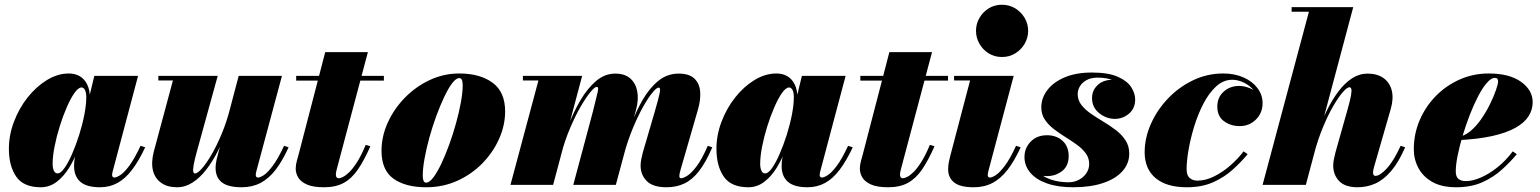

<svg xmlns="http://www.w3.org/2000/svg" viewBox="-20 -780 6496 810"><path d="M152 10Q79.5 10 48.5 -34.8Q17.5 -79.5 17.5 -152.5Q17.5 -210 38.8 -266.2Q60 -322.5 96.2 -368.5Q132.5 -414.5 177.8 -442.2Q223 -470 271 -470Q296.5 -470 316.5 -458.5Q336.5 -447 348 -423.2Q359.5 -399.5 359.5 -363.5Q359.5 -347.5 354.2 -314.2Q349 -281 338.5 -238.8Q328 -196.5 311.2 -153Q294.5 -109.5 271.8 -72.5Q249 -35.5 219 -12.8Q189 10 152 10ZM223.5 -48.5Q236 -48.5 252 -71Q268 -93.5 284 -130.2Q300 -167 313.8 -210.2Q327.5 -253.5 335.8 -295.8Q344 -338 344 -371Q344 -383.5 341.5 -392.5Q339 -401.5 334.5 -406.2Q330 -411 324 -411Q310.5 -411 294.2 -388Q278 -365 261.8 -327.8Q245.5 -290.5 232 -247.2Q218.5 -204 210.2 -162Q202 -120 202 -88.5Q202 -72 207 -60.2Q212 -48.5 223.5 -48.5ZM402 10Q345 10 318.8 -13.2Q292.5 -36.5 292.5 -79.5Q292.5 -90 293.2 -97.5Q294 -105 295 -110L311 -184L337 -265.5L350.5 -346.5L378 -460H562.5L455 -55.5Q453 -48 453 -41Q453 -37 455.5 -34Q458 -31 463 -31Q471 -31 487 -41Q503 -51 524.8 -79.8Q546.5 -108.5 573 -165L592.5 -158.5Q565.5 -101 537.2 -63.8Q509 -26.5 475.8 -8.2Q442.5 10 402 10Z M727 10Q686 10 659.8 -8.8Q633.5 -27.5 625.2 -61.2Q617 -95 629 -141L709.5 -440.5H648V-460H898.5L811 -142.5Q800 -103 796.8 -82.8Q793.5 -62.5 795.5 -55.2Q797.5 -48 803 -48Q812.5 -48 830.8 -68Q849 -88 871 -125.2Q893 -162.5 914.5 -213.5Q936 -264.5 952 -327H967.5Q955.5 -281 938.2 -233.5Q921 -186 899 -142.5Q877 -99 850.2 -64.5Q823.5 -30 792.5 -10Q761.5 10 727 10ZM1000 10Q942 10 915.8 -10.8Q889.5 -31.5 889.5 -71.5Q889.5 -81 891 -91.2Q892.5 -101.5 894.5 -110L987 -460H1169.5L1062 -59.5Q1060.5 -55 1059.8 -50.5Q1059 -46 1059 -42.5Q1059 -31 1068.5 -31Q1077 -31 1092.8 -41Q1108.5 -51 1130.2 -79.8Q1152 -108.5 1178.5 -165L1197.5 -158.5Q1171.5 -101 1142.8 -63.8Q1114 -26.5 1079 -8.2Q1044 10 1000 10Z M1347 10Q1301 10 1275 -1.5Q1249 -13 1238.2 -31Q1227.5 -49 1227.5 -68.5Q1227.5 -84 1232.5 -102Q1237.5 -120 1241.5 -135L1352 -560H1532L1401.5 -69Q1400 -63.5 1398.5 -56.8Q1397 -50 1397 -43.5Q1397 -28 1409 -28Q1415 -28 1426.2 -33.2Q1437.5 -38.5 1452.8 -53Q1468 -67.5 1486 -95.5Q1504 -123.5 1523 -169L1542.5 -163Q1516 -103 1489.8 -64.8Q1463.5 -26.5 1429.8 -8.2Q1396 10 1347 10ZM1229.5 -440V-460H1599.5V-440Z M1778 10Q1691 10 1640.2 -26Q1589.5 -62 1589.5 -144.5Q1589.5 -204.5 1615.8 -262.5Q1642 -320.5 1687.5 -367.2Q1733 -414 1792.2 -442Q1851.5 -470 1917.5 -470Q2004.5 -470 2057.8 -431.2Q2111 -392.5 2111 -310Q2111 -252 2086 -195.2Q2061 -138.5 2016 -92Q1971 -45.5 1910.2 -17.8Q1849.5 10 1778 10ZM1778 -9.5Q1791.5 -9.5 1808 -31.2Q1824.5 -53 1841.8 -89.2Q1859 -125.5 1875.2 -170.2Q1891.5 -215 1904.2 -261.2Q1917 -307.5 1924.5 -349Q1932 -390.5 1932 -420.5Q1932 -434.5 1928.8 -442.5Q1925.5 -450.5 1917.5 -450.5Q1904 -450.5 1887.5 -428.8Q1871 -407 1853.8 -370.5Q1836.5 -334 1820.2 -289.5Q1804 -245 1791.2 -198.8Q1778.5 -152.5 1771 -110.8Q1763.5 -69 1763.5 -39.5Q1763.5 -25 1766.8 -17.2Q1770 -9.5 1778 -9.5Z M2792 10Q2734.5 10 2708.5 -16.2Q2682.5 -42.5 2682.5 -82Q2682.5 -93 2685.5 -108.8Q2688.5 -124.5 2692 -137L2742 -308Q2759 -366.5 2763.2 -388.5Q2767.5 -410.5 2758.5 -410.5Q2750 -410.5 2732.2 -389Q2714.5 -367.5 2693 -329.2Q2671.5 -291 2650.5 -240.8Q2629.5 -190.5 2613.5 -133H2604Q2619.5 -190.5 2641 -249.8Q2662.5 -309 2691.2 -358.8Q2720 -408.5 2757.5 -439Q2795 -469.5 2843 -469.5Q2887.5 -469.5 2909.2 -448.8Q2931 -428 2933.8 -394Q2936.5 -360 2925 -319.5L2851 -63.5Q2849 -57 2847.5 -49.5Q2846 -42 2846 -36.5Q2846 -33 2847.8 -30.5Q2849.5 -28 2853.5 -28Q2862 -28 2879 -38.2Q2896 -48.5 2918.5 -78Q2941 -107.5 2966 -165L2985 -158.5Q2958 -95.5 2929.5 -58.8Q2901 -22 2867.5 -6Q2834 10 2792 10ZM2133.5 0 2251.5 -440.5H2186V-460H2436L2313.5 0ZM2398.5 0 2481 -308Q2495.5 -367.5 2501.2 -390.5Q2507 -413.5 2497.5 -413.5Q2489 -413.5 2470.8 -391.5Q2452.5 -369.5 2430 -330.8Q2407.5 -292 2385.8 -241.2Q2364 -190.5 2348.5 -133H2339Q2354.5 -189.5 2377 -248.5Q2399.5 -307.5 2429 -357.5Q2458.5 -407.5 2495 -438.5Q2531.5 -469.5 2575.5 -469.5Q2616 -469.5 2639.2 -448.8Q2662.5 -428 2668.5 -394Q2674.5 -360 2664 -319.5L2578 0Z M3137 10Q3064.5 10 3033.5 -34.8Q3002.5 -79.5 3002.5 -152.5Q3002.5 -210 3023.8 -266.2Q3045 -322.5 3081.2 -368.5Q3117.5 -414.5 3162.8 -442.2Q3208 -470 3256 -470Q3281.5 -470 3301.5 -458.5Q3321.5 -447 3333 -423.2Q3344.5 -399.5 3344.5 -363.5Q3344.5 -347.5 3339.2 -314.2Q3334 -281 3323.5 -238.8Q3313 -196.5 3296.2 -153Q3279.5 -109.5 3256.8 -72.5Q3234 -35.5 3204 -12.8Q3174 10 3137 10ZM3208.5 -48.5Q3221 -48.5 3237 -71Q3253 -93.5 3269 -130.2Q3285 -167 3298.8 -210.2Q3312.5 -253.5 3320.8 -295.8Q3329 -338 3329 -371Q3329 -383.5 3326.5 -392.5Q3324 -401.5 3319.5 -406.2Q3315 -411 3309 -411Q3295.5 -411 3279.2 -388Q3263 -365 3246.8 -327.8Q3230.5 -290.5 3217 -247.2Q3203.5 -204 3195.2 -162Q3187 -120 3187 -88.5Q3187 -72 3192 -60.2Q3197 -48.5 3208.5 -48.5ZM3387 10Q3330 10 3303.8 -13.2Q3277.5 -36.5 3277.5 -79.5Q3277.5 -90 3278.2 -97.5Q3279 -105 3280 -110L3296 -184L3322 -265.5L3335.5 -346.5L3363 -460H3547.5L3440 -55.5Q3438 -48 3438 -41Q3438 -37 3440.5 -34Q3443 -31 3448 -31Q3456 -31 3472 -41Q3488 -51 3509.8 -79.8Q3531.5 -108.5 3558 -165L3577.5 -158.5Q3550.5 -101 3522.2 -63.8Q3494 -26.5 3460.8 -8.2Q3427.5 10 3387 10Z M3727 10Q3681 10 3655 -1.5Q3629 -13 3618.2 -31Q3607.5 -49 3607.5 -68.5Q3607.5 -84 3612.5 -102Q3617.5 -120 3621.5 -135L3732 -560H3912L3781.5 -69Q3780 -63.5 3778.5 -56.8Q3777 -50 3777 -43.5Q3777 -28 3789 -28Q3795 -28 3806.2 -33.2Q3817.5 -38.5 3832.8 -53Q3848 -67.5 3866 -95.5Q3884 -123.5 3903 -169L3922.5 -163Q3896 -103 3869.8 -64.8Q3843.5 -26.5 3809.8 -8.2Q3776 10 3727 10ZM3609.5 -440V-460H3979.5V-440Z M4088 10Q4030 10 4005 -10.5Q3980 -31 3980 -65Q3980 -84 3983.5 -99Q3987 -114 3989 -122.5L4072.5 -440.5H4005V-460H4256.5L4150 -59.5Q4149 -55.5 4148 -50.8Q4147 -46 4147 -41.5Q4147 -36.5 4149.2 -33.8Q4151.5 -31 4156.5 -31Q4165 -31 4180.8 -41Q4196.5 -51 4218.5 -79.8Q4240.5 -108.5 4266.5 -165L4286 -158.5Q4259.5 -101 4230.8 -63.8Q4202 -26.5 4167.2 -8.2Q4132.5 10 4088 10ZM4207 -539.5Q4175.5 -539.5 4150.8 -555Q4126 -570.5 4111.8 -595.8Q4097.5 -621 4097.5 -650Q4097.5 -679 4111.8 -704Q4126 -729 4150.8 -744.5Q4175.5 -760 4207 -760Q4238.5 -760 4263.5 -744.5Q4288.5 -729 4303 -704Q4317.5 -679 4317.5 -650Q4317.5 -621 4303 -595.8Q4288.5 -570.5 4263.5 -555Q4238.5 -539.5 4207 -539.5Z M4507.5 10Q4443 10 4397 -6.2Q4351 -22.5 4326.5 -51.5Q4302 -80.5 4302 -117.5Q4302 -155.5 4328.2 -182.5Q4354.5 -209.5 4397 -209.5Q4436.5 -209.5 4462.5 -186Q4488.5 -162.5 4488.5 -121.5Q4488.5 -80 4461 -58.5Q4433.5 -37 4396 -37Q4370.5 -37 4349.2 -48.8Q4328 -60.5 4315.5 -79Q4303 -97.5 4303 -117.5H4330Q4330 -85.5 4351.5 -61.5Q4373 -37.5 4408.8 -24.2Q4444.5 -11 4487 -11Q4512.5 -11 4532.2 -21.8Q4552 -32.5 4563.5 -50Q4575 -67.5 4575 -88Q4575 -113.5 4560.5 -133.2Q4546 -153 4523 -169.5Q4500 -186 4474 -202.2Q4448 -218.5 4425 -236.2Q4402 -254 4387.5 -276Q4373 -298 4373 -327Q4373 -366.5 4398.5 -400Q4424 -433.5 4471.8 -453.8Q4519.5 -474 4586 -474Q4655 -474 4695 -456.5Q4735 -439 4752 -412.8Q4769 -386.5 4769 -360.5Q4769 -322.5 4742.8 -300.5Q4716.5 -278.5 4684 -278.5Q4647 -278.5 4617 -302.8Q4587 -327 4587 -366.5Q4587 -399 4610.8 -421.2Q4634.5 -443.5 4674 -443.5Q4711.5 -443.5 4739.8 -420.8Q4768 -398 4768 -360.5H4744.5Q4744.5 -383 4728.5 -404Q4712.5 -425 4682.8 -438.8Q4653 -452.5 4611 -452.5Q4583 -452.5 4564.2 -442.2Q4545.5 -432 4536 -416.2Q4526.5 -400.5 4526.5 -383.5Q4526.5 -357.5 4542.2 -337.2Q4558 -317 4582.8 -300Q4607.5 -283 4635.2 -266.5Q4663 -250 4687.8 -231Q4712.5 -212 4728.2 -188Q4744 -164 4744 -132Q4744 -90 4715.5 -58Q4687 -26 4634 -8Q4581 10 4507.5 10Z M4987.5 10Q4900.5 10 4854.8 -29Q4809 -68 4809 -137.5Q4809 -197.5 4835 -256.5Q4861 -315.5 4906.8 -363.8Q4952.5 -412 5012.5 -441Q5072.5 -470 5140.5 -470Q5189 -470 5226.5 -453.2Q5264 -436.5 5285.2 -408Q5306.5 -379.5 5306.5 -345Q5306.5 -303.5 5278.5 -275.8Q5250.5 -248 5210 -248Q5172.5 -248 5144 -268.5Q5115.5 -289 5115.5 -330Q5115.5 -369.5 5142.5 -393.5Q5169.5 -417.5 5207.5 -417.5Q5228 -417.5 5250.8 -408.8Q5273.5 -400 5289.5 -383.8Q5305.5 -367.5 5305.5 -345H5289Q5289 -374 5271.5 -396.2Q5254 -418.5 5228.5 -431Q5203 -443.5 5178.5 -443.5Q5141.5 -443.5 5111 -415.8Q5080.5 -388 5057.2 -343.2Q5034 -298.5 5018.2 -247.2Q5002.5 -196 4994.2 -148Q4986 -100 4986 -66.5Q4986 -40 4999 -29Q5012 -18 5031.5 -18Q5066.5 -18 5102.5 -36Q5138.5 -54 5170.8 -82.2Q5203 -110.5 5226.5 -141.5L5243.5 -129.5Q5216.5 -97 5181 -64.8Q5145.5 -32.5 5098 -11.2Q5050.5 10 4987.5 10Z M5306.5 0 5502 -730.5H5429V-750H5689L5489 0ZM5707 10Q5654.5 10 5629.5 -16.2Q5604.5 -42.5 5604.5 -82Q5604.5 -93.5 5607.5 -109Q5610.5 -124.5 5614 -137L5665 -318Q5676 -357 5679.5 -377.2Q5683 -397.5 5680.8 -404.8Q5678.5 -412 5673 -412Q5663.5 -412 5645.5 -391.8Q5627.5 -371.5 5605.8 -334.5Q5584 -297.5 5562.5 -246.2Q5541 -195 5524 -133H5512Q5524 -178.5 5540.8 -226Q5557.5 -273.5 5579.2 -317Q5601 -360.5 5627 -395Q5653 -429.5 5683.8 -449.5Q5714.5 -469.5 5749.5 -469.5Q5790 -469.5 5816.5 -450.8Q5843 -432 5851.5 -398.2Q5860 -364.5 5847 -319.5L5776 -73Q5775 -69.5 5773.8 -63.2Q5772.5 -57 5772.5 -53Q5772.5 -38 5782.5 -38Q5801.5 -38 5830.5 -69.2Q5859.5 -100.5 5889 -165L5908 -158.5Q5880.5 -95.5 5849.2 -58.8Q5818 -22 5782.8 -6Q5747.5 10 5707 10Z M6123 10Q6062.5 10 6023 -12.2Q5983.5 -34.5 5964 -71Q5944.5 -107.5 5944.5 -150Q5944.5 -215.5 5969.5 -273.5Q5994.5 -331.5 6038.2 -375.8Q6082 -420 6139 -445Q6196 -470 6260 -470Q6348 -470 6397 -434.8Q6446 -399.5 6446 -349Q6446 -317 6428.5 -289.5Q6411 -262 6373.2 -240.8Q6335.5 -219.5 6274.8 -206Q6214 -192.5 6127 -188.5V-202.5Q6155 -204 6181 -225Q6207 -246 6228.5 -277Q6250 -308 6266 -340.8Q6282 -373.5 6291 -399.8Q6300 -426 6300 -436Q6300 -443 6297.2 -447.2Q6294.5 -451.5 6286.5 -451.5Q6271 -451.5 6252.5 -430.2Q6234 -409 6215.5 -373.2Q6197 -337.5 6180.2 -294.2Q6163.5 -251 6150.2 -206.5Q6137 -162 6129.2 -122.8Q6121.5 -83.5 6121.5 -57Q6121.5 -34 6133 -25Q6144.5 -16 6164.5 -16Q6192.5 -16 6227.2 -31Q6262 -46 6297.2 -74Q6332.5 -102 6362 -141.5L6379 -129.5Q6352 -97 6316.5 -64.8Q6281 -32.5 6233.8 -11.2Q6186.5 10 6123 10Z"/></svg>

Font: Bodoni Moda 11pt Black
Style: Italic
Weight: 900
Italic angle: -13°
Designer: Owen Earl
Foundry: indestructible type
Version: Version 2.004